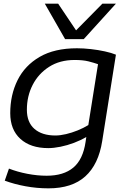

<svg xmlns="http://www.w3.org/2000/svg" viewBox="-20 -810 701 1050"><path d="M6 178 29 112Q75 130 129.5 140.5Q184 151 235 151Q328 151 381 106.5Q434 62 448 -34L452 -61Q422 -43 385 -29Q348 -15 311 -7.5Q274 0 244 0Q147 0 91.5 -50.5Q36 -101 36 -191Q36 -291 76 -371.5Q116 -452 197 -499Q278 -546 401 -546Q437 -546 477 -541.5Q517 -537 553.5 -529Q590 -521 614 -511L539 -39Q519 89 446.5 154.5Q374 220 245 220Q181 220 119 208.5Q57 197 6 178ZM516 -459Q493 -467 463.5 -474.5Q434 -482 388 -482Q307 -482 248.5 -444.5Q190 -407 158.5 -345.5Q127 -284 127 -210Q127 -141 168.5 -105Q210 -69 283 -69Q309 -69 341 -76.5Q373 -84 405 -97Q437 -110 463 -126ZM614 -790 438 -596H336L225 -790H298L396 -644L540 -790Z"/></svg>

Font: Georama Extended
Style: Italic
Weight: 400
Width: 7
Italic angle: -9°
Designer: Jean-Baptiste Levee
Foundry: Production Type
Version: Version 1.000